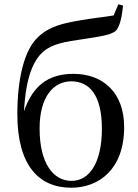

<svg xmlns="http://www.w3.org/2000/svg" viewBox="-20 -862 646 897"><path d="M314 -17C228 -17 165 -100 165 -262C165 -410 230 -482 313 -482C399 -482 456 -416 456 -261C456 -105 400 -17 314 -17ZM313 15C441 15 560 -70 560 -268C560 -431 460 -517 323 -517C202 -517 132 -458 92 -342C101 -501 135 -582 186 -624C228 -657 280 -667 374 -680C444 -691 500 -698 522 -719C540 -740 549 -780 555 -836L533 -842L511 -790C467 -782 410 -777 361 -768C271 -753 211 -739 158 -689C94 -630 61 -496 61 -329C61 -87 163 15 313 15Z"/></svg>

Font: Noto Serif TC Medium
Style: Regular
Weight: 500
Designer: Ryoko NISHIZUKA 西塚涼子 (kana & ideographs); Frank Grießhammer (Latin, Greek & Cyrillic); Wenlong ZHANG 张文龙 (bopomofo); San
Foundry: Adobe
Version: Version 2.001;hotconv 1.1.0;makeotfexe 2.6.0